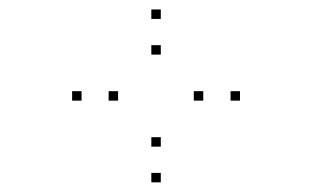

<svg xmlns="http://www.w3.org/2000/svg" viewBox="-20 -807 660 406"><path d="M487.5 -594.2V-614.2H467.5V-594.2ZM320 -767V-787H300V-767ZM152.5 -594.2V-614.2H132.5V-594.2ZM320 -421.4V-441.4H300V-421.4ZM229.7 -594.2V-614.2H209.7V-594.2ZM320 -691.5V-711.5H300V-691.5ZM409.8 -594.2V-614.2H389.8V-594.2ZM320 -496.9V-516.9H300V-496.9Z"/></svg>

Font: Monaspace Krypton Dots Var
Style: Regular
Weight: 400
Designer: Riley Cran and the Lettermatic Team
Version: Version 1.100 (Monaspace Krypton Dots)